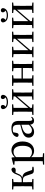

<svg xmlns="http://www.w3.org/2000/svg" viewBox="1770 -2606 1095 4676"><g transform="rotate(-90 2318.0 -267.5)"><path d="M418 -52C432 -5 453 9 517 9C540 9 571 5 594 0V-27L516 -35L476 -152C450 -229 412 -261 331 -273C374 -287 404 -316 428 -384C437 -408 446 -425 455 -440C472 -435 489 -433 512 -433C550 -433 576 -452 576 -484C576 -512 561 -529 532 -537C468 -529 436 -492 401 -396C367 -301 326 -286 267 -286H219L221 -486L299 -494V-522H42V-494L119 -486L121 -292V-230L119 -36L42 -28V0H299V-28L221 -36C220 -92 219 -178 219 -257H268C332 -257 355 -242 378 -175Z M984 15C1114 15 1211 -92 1211 -265C1211 -433 1121 -537 999 -537C938 -537 877 -512 828 -455L822 -526L809 -534L644 -490V-465L730 -459C732 -410 733 -361 733 -293V23L731 225L648 232V260H924V232L831 224L829 23V-57C875 -3 930 15 984 15ZM830 -427C877 -474 917 -486 958 -486C1047 -486 1106 -418 1106 -263C1106 -98 1039 -37 954 -37C907 -37 870 -49 830 -87Z M1715 14C1759 14 1791 -3 1813 -42L1797 -56C1780 -36 1768 -29 1752 -29C1726 -29 1712 -46 1712 -104V-355C1712 -483 1656 -537 1535 -537C1414 -537 1337 -486 1320 -402C1325 -377 1343 -363 1369 -363C1396 -363 1416 -378 1421 -420L1435 -493C1460 -502 1483 -505 1506 -505C1585 -505 1618 -475 1618 -365V-321C1576 -310 1530 -298 1491 -287C1353 -247 1305 -196 1305 -116C1305 -32 1365 15 1445 15C1519 15 1562 -17 1620 -80C1628 -21 1658 14 1715 14ZM1618 -111C1558 -55 1524 -38 1488 -38C1434 -38 1399 -68 1399 -130C1399 -189 1432 -232 1513 -263C1543 -274 1580 -285 1618 -295Z M2172 -621C2284 -621 2346 -674 2347 -751C2339 -780 2319 -795 2292 -795C2264 -795 2244 -777 2244 -747C2244 -720 2260 -698 2286 -682C2256 -660 2218 -651 2172 -651C2127 -651 2089 -660 2059 -682C2085 -698 2101 -720 2101 -747C2101 -777 2081 -795 2053 -795C2027 -795 2008 -780 1998 -751C2000 -675 2061 -621 2172 -621ZM2228 -494 2309 -485V-448L2154 -268L2030 -125V-485L2115 -494V-522H1858V-494L1935 -486L1937 -292V-230L1935 -36L1858 -28V0H2115V-28L2030 -37V-76L2180 -252L2309 -401V-37L2228 -28V0H2482V-28L2404 -36L2402 -230V-292L2404 -486L2482 -494V-522H2228Z M2921 -494 2999 -486C3000 -432 3001 -351 3001 -291H2743L2745 -486L2823 -494V-522H2566V-494L2643 -486L2645 -292V-230L2643 -36L2566 -28V0H2823V-28L2745 -36C2744 -92 2743 -179 2743 -259H3001C3001 -179 3000 -92 2999 -36L2921 -28V0H3177V-28L3100 -36L3098 -230V-292L3100 -486L3177 -494V-522H2921Z M3632 -494 3713 -485V-448L3558 -268L3434 -125V-485L3519 -494V-522H3262V-494L3339 -486L3341 -292V-230L3339 -36L3262 -28V0H3519V-28L3434 -37V-76L3584 -252L3713 -401V-37L3632 -28V0H3886V-28L3808 -36L3806 -230V-292L3808 -486L3886 -494V-522H3632Z M4284 -621C4396 -621 4458 -674 4459 -751C4451 -780 4431 -795 4404 -795C4376 -795 4356 -777 4356 -747C4356 -720 4372 -698 4398 -682C4368 -660 4330 -651 4284 -651C4239 -651 4201 -660 4171 -682C4197 -698 4213 -720 4213 -747C4213 -777 4193 -795 4165 -795C4139 -795 4120 -780 4110 -751C4112 -675 4173 -621 4284 -621ZM4340 -494 4421 -485V-448L4266 -268L4142 -125V-485L4227 -494V-522H3970V-494L4047 -486L4049 -292V-230L4047 -36L3970 -28V0H4227V-28L4142 -37V-76L4292 -252L4421 -401V-37L4340 -28V0H4594V-28L4516 -36L4514 -230V-292L4516 -486L4594 -494V-522H4340Z"/></g></svg>

Font: Source Han Serif CN Medium
Style: Regular
Weight: 500
Designer: Ryoko NISHIZUKA 西塚涼子 (kana & ideographs); Frank Grießhammer (Latin, Greek & Cyrillic); Wenlong ZHANG 张文龙 (bopomofo); San
Foundry: Adobe
Version: Version 2.002;hotconv 1.1.0;makeotfexe 2.6.0